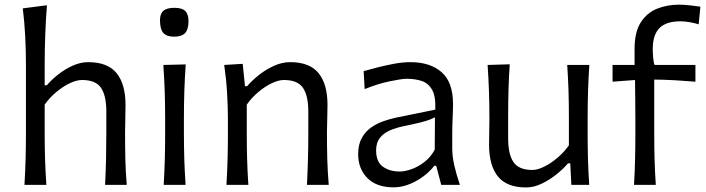

<svg xmlns="http://www.w3.org/2000/svg" viewBox="-20 -804 3071 835"><path d="M86.4 0Q89.8 -58.1 91.3 -111.8Q92.8 -165.5 92.8 -230V-519.5Q92.8 -585.4 89.6 -647Q86.4 -708.5 79.1 -767.6L184.1 -781.2Q179.2 -717.8 176.8 -653.3Q174.3 -588.9 174.3 -519.5V-433.1H183.6Q202.6 -455.6 231.4 -478.8Q260.3 -502 294.7 -517.8Q329.1 -533.7 363.8 -533.7Q448.2 -533.7 487.1 -485.8Q525.9 -438 525.9 -347.2Q525.9 -313 524.9 -283.2Q523.9 -253.4 523.9 -230Q523.9 -165.5 525.1 -111.8Q526.4 -58.1 531.2 0H437Q439.9 -58.1 441.2 -111.3Q442.4 -164.6 442.4 -226.6V-319.8Q442.4 -387.7 419.4 -421.9Q396.5 -456.1 336.9 -456.1Q313 -456.1 283.2 -441.9Q253.4 -427.7 224.6 -403.6Q195.8 -379.4 174.3 -349.1V-226.6Q174.3 -164.6 176 -111.3Q177.7 -58.1 181.6 0Z M691.9 0Q695.3 -58.1 696.8 -111.8Q698.2 -165.5 698.2 -230V-282.7Q698.2 -352.5 696.3 -408.2Q694.3 -463.9 690.4 -521.5L787.6 -523.9Q783.7 -465.3 781.7 -409.2Q779.8 -353 779.8 -282.7V-230Q779.8 -165.5 781.5 -111.8Q783.2 -58.1 787.1 0ZM737.3 -644.5Q704.6 -644.5 690.2 -660.9Q675.8 -677.2 675.8 -716.3Q675.8 -744.1 690.7 -757.1Q705.6 -770 738.8 -770Q771.5 -770 785.6 -756.1Q799.8 -742.2 799.8 -711.9Q799.8 -676.3 785.2 -660.4Q770.5 -644.5 737.3 -644.5Z M964.8 0Q968.3 -58.1 969.7 -111.8Q971.2 -165.5 971.2 -230V-282.7Q971.2 -340.3 967.5 -400.9Q963.9 -461.4 955.1 -521.5L1035.6 -526.4L1045.4 -429.2H1054.7Q1074.7 -452.6 1104.7 -476.8Q1134.8 -501 1170.4 -517.3Q1206.1 -533.7 1242.2 -533.7Q1326.7 -533.7 1365.5 -485.8Q1404.3 -438 1404.3 -347.2Q1404.3 -313 1403.1 -283.2Q1401.9 -253.4 1401.9 -230Q1401.9 -165.5 1403.3 -111.8Q1404.8 -58.1 1409.7 0H1314.9Q1317.9 -58.1 1319.3 -111.3Q1320.8 -164.6 1320.8 -226.6V-319.8Q1320.8 -387.7 1297.6 -421.9Q1274.4 -456.1 1214.8 -456.1Q1191.4 -456.1 1161.6 -441.9Q1131.8 -427.7 1103.3 -403.6Q1074.7 -379.4 1053.2 -349.1V-226.6Q1053.2 -164.6 1054.7 -111.3Q1056.2 -58.1 1060.1 0Z M1691.4 10.7Q1617.2 10.7 1577.4 -30Q1537.6 -70.8 1537.6 -133.3Q1537.6 -175.8 1553.5 -204.1Q1569.3 -232.4 1594.7 -250Q1620.1 -267.6 1648.7 -277.3Q1677.2 -287.1 1702.6 -292.5L1873 -327.1Q1875.5 -384.3 1859.4 -413.1Q1843.3 -441.9 1814.5 -451.7Q1785.6 -461.4 1748.5 -461.4Q1727.1 -461.4 1674.8 -450.4Q1622.6 -439.5 1565.9 -416.5L1561.5 -494.6Q1585.9 -501.5 1620.6 -510.5Q1655.3 -519.5 1693.4 -526.6Q1731.4 -533.7 1765.1 -533.7Q1850.1 -533.7 1900.1 -490.5Q1950.2 -447.3 1950.2 -351.1Q1950.2 -327.6 1948.5 -291.5Q1946.8 -255.4 1946.8 -222.2V-157.7Q1946.8 -123.5 1955.8 -84.2Q1964.8 -44.9 1980 0H1898.9L1877 -83H1868.7Q1836.9 -42.5 1788.1 -15.9Q1739.3 10.7 1691.4 10.7ZM1718.8 -58.1Q1741.2 -58.1 1770 -68.4Q1798.8 -78.6 1825.9 -99.6Q1853 -120.6 1870.6 -152.8L1871.6 -293.9Q1863.3 -289.6 1849.4 -283.9Q1835.4 -278.3 1808.6 -271.5Q1781.7 -264.6 1733.9 -254.9Q1702.6 -248.5 1675.5 -236.8Q1648.4 -225.1 1632.1 -204.3Q1615.7 -183.6 1615.7 -149.9Q1615.7 -100.6 1645 -79.3Q1674.3 -58.1 1718.8 -58.1Z M2268.1 11.2Q2184.1 11.2 2145.5 -36.4Q2106.9 -84 2106.9 -175.3Q2106.9 -209 2107.7 -234.9Q2108.4 -260.7 2108.4 -285.2Q2108.4 -353 2106.4 -408.4Q2104.5 -463.9 2100.6 -521.5L2196.8 -524.4Q2192.9 -466.8 2191.4 -411.4Q2189.9 -356 2189.9 -293.9V-201.7Q2189.9 -133.8 2212.9 -99.4Q2235.8 -64.9 2295.4 -64.9Q2317.4 -64.9 2346.4 -79.1Q2375.5 -93.3 2404.3 -117.7Q2433.1 -142.1 2454.1 -171.9V-293.9Q2454.1 -356 2452.4 -409.9Q2450.7 -463.9 2446.8 -521.5H2543Q2539.1 -463.9 2537.4 -408.4Q2535.6 -353 2535.6 -285.2V-230Q2535.6 -165.5 2537.1 -111.8Q2538.6 -58.1 2542.5 0H2464.8L2460 -93.8H2450.2Q2430.7 -70.3 2400.6 -46.1Q2370.6 -22 2336.2 -5.4Q2301.8 11.2 2268.1 11.2Z M2737.3 0Q2740.7 -58.1 2741.9 -111.8Q2743.2 -165.5 2743.2 -230V-282.2Q2743.2 -321.3 2742.7 -364.3Q2742.2 -407.2 2741.7 -456.1L2644 -448.7V-521.5H2739.7V-590.8Q2739.7 -664.6 2766.6 -706.5Q2793.5 -748.5 2837.4 -766.1Q2881.3 -783.7 2932.6 -783.7Q2955.6 -783.7 2982.9 -780.5Q3010.3 -777.3 3025.9 -774.9L3018.6 -698.2Q3002 -703.6 2979.5 -707.5Q2957 -711.4 2939.9 -711.4Q2877 -711.4 2847.9 -681.9Q2818.8 -652.3 2818.8 -590.8Q2818.8 -572.8 2820.8 -551.5Q2822.8 -530.3 2826.7 -521.5H3004.4V-448.7Q2958.5 -452.6 2914.1 -455.1Q2869.6 -457.5 2825.2 -458V-230Q2825.2 -165.5 2826.7 -111.8Q2828.1 -58.1 2832 0Z"/></svg>

Font: Pinar-DS2-FD Regular
Style: Regular
Weight: 400
Designer: Amin Abedi
Version: Version 2.000